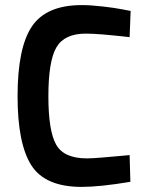

<svg xmlns="http://www.w3.org/2000/svg" viewBox="-20 -723 571 754"><path d="M489 -114 492 -9Q372 11 301 11Q157 11 103 -74Q49 -159 49 -345Q49 -536 105.5 -619.5Q162 -703 301 -703Q336 -703 384 -697.5Q432 -692 462 -686L493 -680L489 -577Q369 -591 317 -591Q233 -591 201.5 -537Q170 -483 170 -345Q170 -209 200.5 -155Q231 -101 321 -101Q341 -101 383 -104.5Q425 -108 457 -111Z"/></svg>

Font: TypoPRO Titillium Maps
Style: 800 wt
Weight: 800
Designer: Campivisivi
Foundry: Accademia di Belle Arti di Urbino and students of MA course of Visual design
Version: Version 001.001